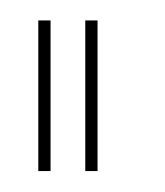

<svg xmlns="http://www.w3.org/2000/svg" viewBox="-20 -695 162 188"><path d="M17.5 -527.5V-675H29.5V-527.5ZM63.5 -527.5V-675H75.5V-527.5Z"/></svg>

Font: Anybody ExtraExpanded Thin
Style: Regular
Weight: 100
Width: 8
Designer: Tyler Finck
Foundry: Etcetera Type Company
Version: Version 1.010; ttfautohint (v1.8.3) -l 8 -r 50 -G 200 -x 14 